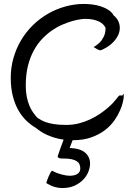

<svg xmlns="http://www.w3.org/2000/svg" viewBox="-20 -703 669 968"><path d="M553.2 -625Q565.4 -616.2 575.2 -599.1Q584 -580.6 584 -564Q584 -545.4 577.4 -529.8Q570.8 -514.2 560.5 -501.5Q550.3 -488.8 538.3 -479Q526.4 -469.2 515.1 -462.6Q503.9 -456.1 495.6 -452.6Q487.3 -449.2 484.9 -449.2Q482.4 -449.2 476.8 -451.7Q471.2 -454.1 465.8 -457.5Q459.5 -460.9 452.1 -465.8Q452.1 -466.3 461.4 -471.7Q470.7 -477.1 482.2 -488.3Q493.7 -499.5 502.9 -517.8Q512.2 -536.1 512.2 -563Q507.8 -571.8 500 -579.8Q492.2 -587.9 480 -594Q467.8 -600.1 450.4 -604Q433.1 -607.9 409.2 -607.9Q400.9 -607.9 383.8 -605.5Q366.7 -603 344.2 -596.7Q321.8 -590.3 295.7 -579.3Q269.5 -568.4 243.4 -550.5Q217.3 -532.7 193.1 -507.6Q168.9 -482.4 150.4 -448.5Q131.8 -414.6 120.8 -370.6Q109.9 -326.7 109.9 -271Q109.9 -240.7 114.7 -216.1Q119.6 -191.4 127.7 -171.6Q135.7 -151.9 146.5 -136.5Q157.2 -121.1 168.9 -108.9Q176.3 -105 185.5 -98.9Q194.8 -92.8 210.7 -87.2Q226.6 -81.5 251.5 -77.4Q276.4 -73.2 314.9 -73.2Q348.1 -73.2 378.2 -81.1Q408.2 -88.9 434.3 -101.1Q460.4 -113.3 482.4 -128.2Q504.4 -143.1 521.2 -157.5Q538.1 -171.9 549.3 -183.8Q560.5 -195.8 564.9 -202.1Q574.2 -214.8 578.1 -218.5Q582 -222.2 585 -222.2Q587.4 -222.2 589.6 -221.7Q591.8 -221.2 594.2 -221.2Q598.6 -221.2 599.6 -225.6Q600.6 -230 602.1 -230Q603 -230 603.5 -226.1Q604 -222.2 604 -216.8Q604 -213.9 603.5 -211.2Q603 -208.5 603 -206.1Q602.5 -203.1 598.9 -186.3Q595.2 -169.4 585.2 -146.2Q575.2 -123 557.4 -96.9Q539.6 -70.8 511 -48.3Q482.4 -25.9 441.9 -11Q401.4 3.9 346.2 3.9L331.1 43Q385.7 45.4 409.9 67.1Q434.1 88.9 434.1 122.1Q434.1 140.1 426 161.6Q418 183.1 400.6 201.7Q383.3 220.2 356.7 232.7Q330.1 245.1 293 245.1Q275.9 245.1 257.1 240Q238.3 234.9 216.8 222.2Q213.9 220.7 213.9 217.8Q213.9 217.3 217 207.8Q220.2 198.2 224.9 187.3Q229.5 176.3 234.6 167.2Q239.7 158.2 243.2 158.2Q244.1 158.2 244.6 158.7Q245.1 159.2 246.1 159.2Q257.3 165.5 269.3 169.9Q281.2 174.3 292.5 177.2Q303.7 180.2 313.7 181.6Q323.7 183.1 331.1 183.1Q356.9 183.1 370.8 173.3Q384.8 163.6 384.8 147Q384.8 135.3 380.9 126Q377 116.7 367.4 110.1Q357.9 103.5 341.8 99.9Q325.7 96.2 300.8 96.2Q296.9 96.2 291.3 96.2Q285.6 96.2 280.5 94.7Q275.4 93.3 272.5 90.1Q269.5 86.9 272 81.1Q277.8 64.5 285.2 43.2Q292.5 22 300.8 1Q275.9 -2.4 254.4 -9Q232.9 -15.6 215.6 -23.7Q198.2 -31.7 184.6 -40.8Q170.9 -49.8 161.1 -58.1Q136.2 -72.3 113.3 -94.2Q90.3 -116.2 72.8 -147Q55.2 -177.7 44.7 -218.5Q34.2 -259.3 34.2 -311Q34.2 -362.8 47.9 -410.6Q61.5 -458.5 86.2 -500Q110.8 -541.5 145 -575.2Q179.2 -608.9 220.2 -632.8Q261.2 -656.7 307.9 -669.9Q354.5 -683.1 403.8 -683.1Q421.4 -683.1 443.1 -680.7Q464.8 -678.2 486.1 -671.6Q507.3 -665 525.4 -653.8Q543.5 -642.6 553.2 -625Z"/></svg>

Font: Oregano
Style: Regular
Weight: 400
Version: Version 1.000